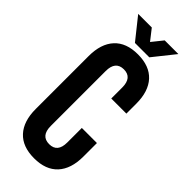

<svg xmlns="http://www.w3.org/2000/svg" viewBox="-274 -887 935 935"><g transform="rotate(45 193.0 -420.0)"><path d="M254.9 -261.2H358.9V-168Q358.9 -83.5 316.9 -37.8Q274.9 7.8 194.8 7.8Q114.7 7.8 72.8 -37.8Q30.8 -83.5 30.8 -168V-532.2Q30.8 -616.7 72.8 -662.4Q114.7 -708 194.8 -708Q274.9 -708 316.9 -662.4Q358.9 -616.7 358.9 -532.2V-463.9H254.9V-539.1Q254.9 -607.9 198.2 -607.9Q141.1 -607.9 141.1 -539.1V-161.1Q141.1 -92.8 198.2 -92.8Q254.9 -92.8 254.9 -161.1ZM56.2 -848.1H149.9L193.8 -792L238.8 -848.1H333L244.1 -736.8H145Z"/></g></svg>

Font: VL Bebas Neue Bold
Style: Regular
Weight: 700
Designer: Ryoichi Tsunekawa
Foundry: Ryoichi Tsunekawa
Version: Version 1.300